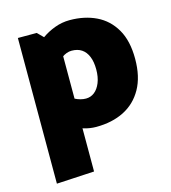

<svg xmlns="http://www.w3.org/2000/svg" viewBox="-108 -589 795 895"><g transform="rotate(-15 289.5 -141.5)"><path d="M238 209V-393L147 -484H56V219ZM179 -296Q208 -326 233 -344Q258 -362 282 -362Q311 -362 330.5 -349Q350 -336 360.5 -310.5Q371 -285 371 -248Q371 -211 360 -184Q349 -157 331 -143Q313 -129 290 -129Q264 -129 236 -143.5Q208 -158 179 -185L128 -78Q156 -46 184.5 -26.5Q213 -7 242.5 2Q272 11 302 11Q379 11 436.5 -18Q494 -47 526.5 -105Q559 -163 559 -249Q559 -336 526.5 -392Q494 -448 438 -475Q382 -502 310 -502Q273 -502 238 -489Q203 -476 174.5 -455.5Q146 -435 128 -413Z"/></g></svg>

Font: Catamaran Thin Black
Style: Regular
Weight: 900
Version: Version 2.000